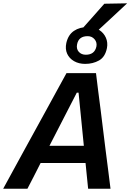

<svg xmlns="http://www.w3.org/2000/svg" viewBox="-48 -1164 804 1184"><path d="M-28.5 0Q3 -58 38 -121.8Q73 -185.5 104.5 -243.5L238.5 -487.5Q273 -550.5 302.2 -604Q331.5 -657.5 362 -713H544Q550.5 -658.5 557.2 -605.5Q564 -552.5 572.5 -487L603 -240.5Q610.5 -182.5 618.5 -119.5Q626.5 -56.5 633.5 0H495.5Q491.5 -38.5 487.5 -78.8Q483.5 -119 479.5 -159H202.5Q182.5 -119 161.8 -78.8Q141 -38.5 121 0ZM425.5 -592.5 257 -265H469L436.5 -592.5ZM477.5 -770Q438 -770 408.8 -786.8Q379.5 -803.5 366.2 -832.5Q353 -861.5 361 -899Q372.5 -949.5 408 -973.5Q443.5 -997.5 495.5 -997.5Q535.5 -997.5 563.8 -979.2Q592 -961 605 -931.5Q618 -902 611.5 -867.5Q600.5 -812.5 562.8 -791.2Q525 -770 477.5 -770ZM481 -826.5Q535.5 -826.5 546.5 -877Q551.5 -902.5 535.2 -921.8Q519 -941 492.5 -941Q437.5 -941 427.5 -891.5Q421.5 -863 437.5 -844.8Q453.5 -826.5 481 -826.5ZM430 -954.5Q472.5 -1002 513.2 -1048Q554 -1094 595.5 -1141L736 -1143.5Q684 -1095 633.5 -1048Q583 -1001 534 -956Z"/></svg>

Font: Commissioner SemiBold
Style: Italic
Weight: 600
Italic angle: -12°
Designer: Kostas Bartsokas
Foundry: Kostas Bartsokas
Version: Version 1.000; ttfautohint (v1.8.3)